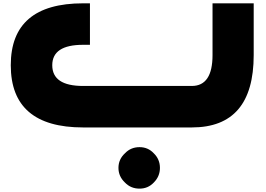

<svg xmlns="http://www.w3.org/2000/svg" viewBox="-20 -768 1605 1157"><path d="M1508.8 -748V-436Q1508.8 0 1135.7 0H481Q44.9 0 44.9 -375Q44.9 -748 481 -748H522V-498H481Q294.9 -498 294.9 -375Q294.9 -250 481 -250H1135.7Q1260.7 -250 1260.7 -436V-748ZM906.7 332Q872.1 368.7 820.8 368.7Q768.1 368.7 732.9 332Q693.8 294.9 693.8 243.7Q693.8 191.9 732.9 155.8Q768.1 118.7 820.8 118.7Q872.1 118.7 906.7 155.8Q943.8 191.9 943.8 243.7Q943.8 294.9 906.7 332Z"/></svg>

Font: DimaBlue
Style: Bold
Weight: 700
Designer: R.Balvardi
Foundry: Dima Software Group
Version: Version 1.00;February 3, 2019;FontCreator 11.5.0.2427 64-bit